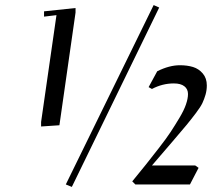

<svg xmlns="http://www.w3.org/2000/svg" viewBox="-20 -732 841 762"><path d="M143.1 -230V-248L204.1 -671.9L154.8 -666V-687L279.8 -700.2V-682.1L215.8 -234.9ZM241.2 0 589.8 -711.9 611.8 -702.1 265.1 9.8ZM504.9 -12.2Q539.6 -54.2 559.8 -79.8Q580.1 -105.5 609.9 -143.6Q639.6 -181.6 657 -208Q674.3 -234.4 692.1 -264.2Q710 -293.9 718 -317.4Q726.1 -340.8 726.1 -358.9Q726.1 -378.4 711.7 -389.6Q697.3 -400.9 669.9 -400.9Q624.5 -400.9 583 -378.9L569.8 -386.2L604 -449.2Q651.9 -473.1 693.8 -473.1Q723.1 -473.1 746.1 -466.1Q769 -459 784.9 -440.2Q800.8 -421.4 800.8 -393.1Q800.8 -374 795.7 -356.2Q790.5 -338.4 783.4 -323.2Q776.4 -308.1 756.6 -282Q736.8 -255.9 720 -235.6Q703.1 -215.3 666 -171.9L583 -75.2H754.9L768.1 -65.9L733.9 0H517.1Z"/></svg>

Font: Dehuti
Style: Bold-Italic
Weight: 700
Version: Version 1.2